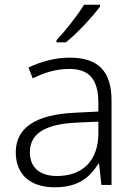

<svg xmlns="http://www.w3.org/2000/svg" viewBox="-20 -786 576 816"><path d="M405 -758V-766H337C311 -722 257 -654 220 -615V-606H260C310 -646 375 -717 405 -758ZM276 -541C212 -541 151 -523 101 -499L119 -453C170 -478 219 -493 274 -493C355 -493 398 -454 398 -349V-312L301 -307C135 -300 47 -245 47 -139C47 -43 110 10 212 10C311 10 360 -30 398 -90H401L411 0H454V-358C454 -485 396 -541 276 -541ZM308 -265 398 -269V-217C397 -105 333 -38 222 -38C150 -38 107 -73 107 -139C107 -219 173 -259 308 -265Z"/></svg>

Font: Noto Sans Malayalam Light
Style: Regular
Weight: 300
Designer: Jelle Bosma - Monotype Design Team
Foundry: Monotype Imaging Inc.
Version: Version 2.104